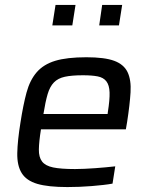

<svg xmlns="http://www.w3.org/2000/svg" viewBox="-20 -750 599 778"><path d="M49 0ZM253 8Q175 8 131 -5Q87 -18 68 -48.5Q49 -79 50 -129.5Q51 -180 63 -254Q74 -325 87.5 -375Q101 -425 128.5 -457Q156 -489 203.5 -503.5Q251 -518 330 -518Q404 -518 443 -503.5Q482 -489 497 -457.5Q512 -426 509 -376Q506 -326 495 -255L490 -226H146Q138 -176 137.5 -144.5Q137 -113 150.5 -95.5Q164 -78 195.5 -71.5Q227 -65 284 -65Q302 -65 323 -66Q344 -67 365.5 -68.5Q387 -70 408 -72Q429 -74 447 -76L436 -6Q420 -3 398 -0.5Q376 2 351.5 4Q327 6 302 7Q277 8 253 8ZM416 -288 417 -296Q425 -346 424 -375.5Q423 -405 411 -420.5Q399 -436 375.5 -440.5Q352 -445 316 -445Q271 -445 243 -439Q215 -433 198.5 -416Q182 -399 173 -368.5Q164 -338 156 -288ZM192 -647 205 -730H286L273 -647ZM382 -647 394 -730H475L462 -647Z"/></svg>

Font: Azeri Sans
Style: Italic
Weight: 400
Designer: Hector Gatti & Omnibus-Type (original fonts) / Cristiano Sobral (main changes and remastering)
Foundry: Omnibus-Type
Version: Version 0.07;August 21, 2020;FontCreator 13.0.0.2681 64-bit;